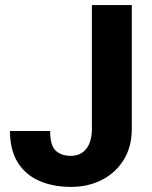

<svg xmlns="http://www.w3.org/2000/svg" viewBox="-20 -731 601 761"><path d="M344.2 -220.7V-710.9H502.4V-220.7Q502.4 -149.4 470.5 -97.7Q438.5 -45.9 384 -18.1Q329.6 9.8 261.2 9.8Q190.9 9.8 136.2 -13.9Q81.5 -37.6 50.5 -86.9Q19.5 -136.2 19.5 -211.9H178.7Q178.7 -155.8 200.2 -134.5Q221.7 -113.3 261.2 -113.3Q299.8 -113.3 322 -141.4Q344.2 -169.4 344.2 -220.7Z"/></svg>

Font: Vazirmatn RD ExtraBold
Style: Regular
Weight: 800
Designer: Saber Rastikerdar
Foundry: Saber Rastikerdar
Version: Version 32.102